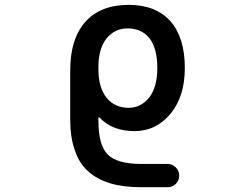

<svg xmlns="http://www.w3.org/2000/svg" viewBox="-20 -577 1040 805"><path d="M573.2 208Q497.1 208 441.4 191.4Q384.8 173.8 347.7 139.6Q310.5 105.5 293 50.8Q274.4 -2.9 274.4 -75.2V-282.2Q274.4 -414.1 337.9 -485.4Q401.4 -556.6 519.5 -556.6Q632.8 -556.6 694.3 -488.3Q754.9 -419.9 754.9 -292Q754.9 -172.9 695.3 -100.6Q634.8 -27.3 543.9 -27.3Q451.2 -27.3 397.5 -84Q395.5 -85 394 -84.5Q392.6 -84 392.6 -82V-70.3Q392.6 32.2 432.1 71.3Q471.7 110.4 573.2 110.4H682.6Q703.1 110.4 717.3 125Q731.4 139.6 731.4 159.7Q731.4 179.7 717.3 193.8Q703.1 208 682.6 208ZM514.6 -458Q461.9 -458 426.8 -416Q392.6 -372.1 392.6 -296.9V-287.1Q392.6 -209 427.7 -166Q461.9 -125 519.5 -125Q570.3 -125 605.5 -168Q639.6 -211.9 639.6 -292Q639.6 -374 606.4 -417Q573.2 -458 514.6 -458Z"/></svg>

Font: Rounded Mgen+ 2m medium
Style: Regular
Weight: 500
Designer: [Source Han Sans]
Ryoko NISHIZUKA  (kana & ideographs); Paul D. Hunt (Latin, Greek & Cyrillic); Wenlong ZHANG  (bopomofo
Version: Version 1.059.20150602